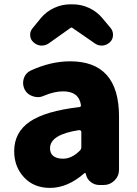

<svg xmlns="http://www.w3.org/2000/svg" viewBox="-20 -872 645 905"><path d="M215.8 13.7Q139.6 13.7 93.3 -36.1Q46.9 -85.9 46.9 -159.2Q46.9 -248 120.1 -298.3Q193.4 -348.6 353.5 -367.2Q363.3 -368.2 361.3 -377.9Q351.6 -441.4 277.3 -441.4Q236.3 -441.4 187.5 -420.9Q172.9 -414.1 158.2 -414.1Q147.5 -414.1 135.7 -418Q109.4 -425.8 96.7 -449.2Q88.9 -464.8 88.9 -481.4Q88.9 -491.2 91.8 -501Q99.6 -527.3 124 -539.1Q218.8 -583 310.5 -583Q541 -583 541 -323.2V-72.3Q541 -42 519.5 -21Q498 0 468.8 0H448.2Q425.8 0 407.7 -14.2Q389.6 -28.3 384.8 -50.8L383.8 -54.7Q382.8 -56.6 380.9 -56.6Q378.9 -56.6 377.9 -55.7Q298.8 13.7 215.8 13.7ZM277.3 -124Q318.4 -124 356.4 -162.1Q363.3 -168.9 363.3 -178.7V-250Q363.3 -253.9 360.4 -256.3Q357.4 -258.8 353.5 -258.8Q215.8 -238.3 215.8 -172.9Q215.8 -148.4 231.9 -136.2Q248 -124 277.3 -124ZM137.7 -672.9Q122.1 -686.5 122.1 -708Q122.1 -725.6 133.8 -739.3L172.9 -787.1Q198.2 -817.4 234.9 -834.5Q271.5 -851.6 311.5 -851.6H323.2Q363.3 -851.6 399.9 -834.5Q436.5 -817.4 461.9 -787.1L502 -739.3Q512.7 -725.6 512.7 -708Q512.7 -686.5 498 -672.9Q483.4 -659.2 463.9 -657.2Q460.9 -657.2 459 -657.2Q441.4 -657.2 427.7 -667L320.3 -741.2Q319.3 -742.2 317.4 -742.2Q315.4 -742.2 313.5 -741.2L209 -667Q194.3 -657.2 176.8 -657.2Q174.8 -657.2 171.9 -657.2Q152.3 -659.2 137.7 -672.9Z"/></svg>

Font: Gen Jyuu GothicX Heavy
Style: Bold
Weight: 900
Designer: [Source Han Sans]
Ryoko NISHIZUKA  (kana & ideographs); Paul D. Hunt (Latin, Greek & Cyrillic); Wenlong ZHANG  (bopomofo
Version: Version 1.002.20150607